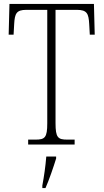

<svg xmlns="http://www.w3.org/2000/svg" viewBox="-20 -734 526 975"><path d="M123 0H359V-25H322C274 -25 262 -35 262 -109V-684H370C422 -684 430 -665 433 -612L436 -558H461L457 -714H28L24 -558H49L52 -612C55 -665 63 -684 114 -684H220V-108C220 -35 208 -25 160 -25H123ZM195 208V221H211C229 181 252 113 265 71V61H215C211 111 204 160 195 208Z"/></svg>

Font: Noto Serif Armenian Condensed ExtraLight
Style: Regular
Weight: 200
Width: 3
Designer: Monotype Design Team
Foundry: Monotype Imaging Inc.
Version: Version 2.008